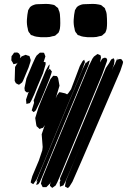

<svg xmlns="http://www.w3.org/2000/svg" viewBox="-20 -785 676 981"><path d="M126 -440 98 -373 93 -364 84 -357 77 -352 70 -355 61 -360 55 -372 57 -443 71 -466 66 -461 49 -457 44 -467 38 -476V-481L39 -498L46 -507L52 -516L68 -517L77 -512L84 -500L82 -491V-487L83 -489L91 -497L111 -505L122 -501L130 -499L132 -494L137 -478L135 -468ZM200 -411 172 -345 155 -303 139 -269 132 -258 127 -257 115 -254 114 -265 113 -276 123 -306 127 -316 118 -312 107 -321 105 -335 115 -384 146 -458 160 -489 167 -501 184 -516H199L205 -515L207 -510L212 -497L208 -484L203 -469L213 -467V-456ZM502 -404 318 39 290 107 273 146 264 163 254 170 247 175 241 170 235 164 236 156 239 143 235 153 217 171H206H198L194 163L189 153L191 145L196 126L245 6L409 -388L432 -444L452 -485L460 -496L471 -504L478 -509L486 -506L494 -502L496 -491L491 -466L494 -471L502 -485L513 -490L523 -489L528 -479L526 -471ZM595 -423 399 32 350 144 335 168 327 176 312 168 313 160 317 139 367 18 518 -346 558 -442 569 -461V-463L580 -488L579 -483L578 -477L581 -481L594 -484L602 -481L609 -469L607 -459ZM551 -425 359 37 330 106 313 145 304 162 294 166 286 169V161L285 147L289 136L286 130L289 121L299 98L350 -25L473 -322L521 -438L540 -466L539 -465L540 -467L548 -481L555 -485L562 -487L565 -476L563 -458ZM284 -347 263 -277V-279L272 -299L283 -314L291 -313L313 -308L323 -303L329 -309L343 -329L388 -448L402 -473L410 -480L414 -468L398 -423L321 -238L198 59L167 132L150 156L143 152L137 148L138 140L145 115L179 34L196 -17L198 -34L193 -99L211 -152L209 -146L200 -132L192 -130L182 -126L174 -134L167 -140L165 -149L160 -182L176 -234L201 -296L225 -352L238 -381L252 -398L263 -397L271 -396L277 -386ZM432 -452 261 -41 195 119 183 146 176 156 165 160 167 152 172 138 166 145 168 137 178 110 223 1 355 -318 405 -438 415 -458 418 -465H423L429 -472L439 -476L437 -470ZM233 -382 205 -313 185 -266 163 -221 152 -212 142 -221 145 -231 154 -260 152 -272 156 -282 167 -312 214 -425 228 -450 234 -456 233 -450 231 -437 226 -425 234 -434 240 -426 245 -420 242 -409ZM363 -733Q366 -737 368.5 -742Q371 -747 374 -750Q377 -753 382.5 -756Q388 -759 392 -760Q399 -763 407.5 -763.5Q416 -764 423 -764Q438 -765 454 -765Q470 -765 484 -762Q487 -761 491 -760.5Q495 -760 498 -758Q500 -757 502 -755Q504 -753 506 -751Q508 -750 510.5 -748Q513 -746 515 -744Q516 -743 517 -740.5Q518 -738 518 -736Q524 -724 525 -713Q526 -701 526.5 -690Q527 -679 527 -667Q527 -660 526.5 -652.5Q526 -645 525 -638Q524 -634 522 -627.5Q520 -621 518 -618Q516 -616 513.5 -614Q511 -612 510 -611Q508 -609 505.5 -607Q503 -605 501 -603Q498 -602 494.5 -601Q491 -600 488 -600Q474 -595 458 -595Q442 -595 427 -595Q416 -596 405.5 -597.5Q395 -599 385 -604Q383 -604 380.5 -605Q378 -606 377 -607Q375 -608 374 -610Q373 -612 372 -614Q370 -616 367.5 -619Q365 -622 364 -625Q363 -628 362 -631.5Q361 -635 361 -638Q355 -660 356.5 -685Q358 -710 363 -733ZM124 -733Q127 -737 129.5 -742Q132 -747 135 -750Q138 -753 143.5 -756Q149 -759 153 -760Q160 -763 168.5 -763.5Q177 -764 184 -764Q199 -765 215 -765Q231 -765 245 -762Q248 -761 252 -760.5Q256 -760 259 -758Q261 -757 263 -755Q265 -753 267 -751Q269 -750 271.5 -748Q274 -746 276 -744Q277 -743 278 -740.5Q279 -738 279 -736Q285 -724 286 -713Q287 -701 287.5 -690Q288 -679 288 -667Q288 -660 287.5 -652.5Q287 -645 286 -638Q285 -634 283 -627.5Q281 -621 279 -618Q277 -616 274.5 -614Q272 -612 271 -611Q269 -609 266.5 -607Q264 -605 262 -603Q259 -602 255.5 -601Q252 -600 249 -600Q235 -595 219 -595Q203 -595 188 -595Q177 -596 166.5 -597.5Q156 -599 146 -604Q144 -604 141.5 -605Q139 -606 138 -607Q136 -608 135 -610Q134 -612 133 -614Q131 -616 128.5 -619Q126 -622 125 -625Q124 -628 123 -631.5Q122 -635 122 -638Q116 -660 117.5 -685Q119 -710 124 -733Z"/></svg>

Font: Rubik Marker Hatch
Style: Regular
Weight: 400
Designer: Hubert and Fischer, NaN
Foundry: Hubert & Fischer, NaN
Version: Version 2.200